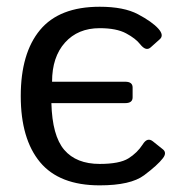

<svg xmlns="http://www.w3.org/2000/svg" viewBox="-20 -541 541 569"><path d="M462.9 -72.3Q447.3 -51.8 407.2 -21.7Q367.2 8.3 275.4 8.3Q155.8 8.3 98.6 -60.5Q41.5 -129.4 41.5 -256.3Q41.5 -383.3 98.6 -452.1Q155.8 -521 275.4 -521Q347.2 -521 388.9 -498.8Q430.7 -476.6 449.2 -456.1Q466.8 -436.5 453.6 -424.8L426.3 -400.4Q412.6 -388.2 395.5 -409.7Q382.3 -426.8 353.8 -442.1Q325.2 -457.5 275.4 -457.5Q210.9 -457.5 172.6 -414.8Q134.3 -372.1 134.3 -298.8H351.1Q373 -298.8 373 -281.7V-252.4Q373 -235.4 351.1 -235.4H132.3Q134.8 -138.7 170.4 -96.9Q206.1 -55.2 275.4 -55.2Q334 -55.2 360.4 -71.5Q386.7 -87.9 402.8 -112.8Q416.5 -135.3 433.1 -122.1L461.9 -99.1Q475.6 -88.9 462.9 -72.3Z"/></svg>

Font: Istok
Style: Regular
Weight: 500
Designer: Andrey V. Panov
Foundry: Andrey V. Panov
Version: Version 1.0.3